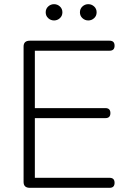

<svg xmlns="http://www.w3.org/2000/svg" viewBox="-20 -900 618 920"><path d="M123 0Q93 0 93 -28V-677Q93 -705 123 -705H505Q529 -705 529 -681Q529 -657 505 -657H147V-382H485Q509 -382 509 -358Q509 -334 485 -334H147V-48H505Q529 -48 529 -24Q529 0 505 0ZM403 -802Q387 -802 375 -813Q363 -824 363 -841Q363 -858 375 -869Q387 -880 403 -880Q419 -880 431 -869Q443 -858 443 -841Q443 -824 431 -813Q419 -802 403 -802ZM239 -802Q223 -802 211 -813Q199 -824 199 -841Q199 -858 211 -869Q223 -880 239 -880Q255 -880 267 -869Q279 -858 279 -841Q279 -824 267 -813Q255 -802 239 -802Z"/></svg>

Font: Nunito VF Beta Light
Style: Regular
Weight: 300
Designer: Vernon Adams
Foundry: newtypography
Version: Version 3.001